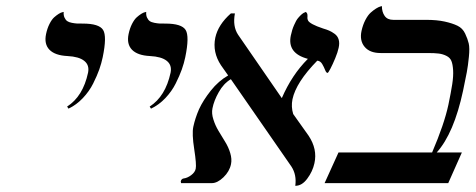

<svg xmlns="http://www.w3.org/2000/svg" viewBox="-20 -598 1553 627"><path d="M203.6 -243.2 199.2 -250Q251 -283.2 267.6 -360.8Q272.5 -385.7 254.9 -399.4Q237.8 -413.1 200.2 -415Q159.7 -417 141.6 -435.5Q123.5 -454.1 130.4 -486.8Q134.3 -505.4 141.6 -519.8Q148.9 -534.2 156.7 -541.3Q164.6 -548.3 171.6 -552.7Q178.7 -557.1 183.6 -558.1L188 -559.1Q187 -548.3 190.7 -540.5Q194.3 -532.7 199.5 -529.1Q204.6 -525.4 214.8 -523.4Q225.1 -521.5 231.4 -521.2Q237.8 -521 250.5 -521Q303.7 -521 316.7 -500.2Q329.6 -479.5 315.4 -411.1Q311.5 -392.1 304.2 -371.1Q296.9 -350.6 284.2 -325.2Q271.5 -299.8 250.5 -277.6Q229.5 -255.4 203.6 -243.2Z M473.1 -243.2 468.8 -250Q520.5 -283.2 537.1 -360.8Q542 -385.7 524.4 -399.4Q507.3 -413.1 469.7 -415Q429.2 -417 411.1 -435.5Q393.1 -454.1 399.9 -486.8Q403.8 -505.4 411.1 -519.8Q418.5 -534.2 426.3 -541.3Q434.1 -548.3 441.2 -552.7Q448.2 -557.1 453.1 -558.1L457.5 -559.1Q456.5 -548.3 460.2 -540.5Q463.9 -532.7 469 -529.1Q474.1 -525.4 484.4 -523.4Q494.6 -521.5 501 -521.2Q507.3 -521 520 -521Q573.2 -521 586.2 -500.2Q599.1 -479.5 585 -411.1Q581.1 -392.1 573.7 -371.1Q566.4 -350.6 553.7 -325.2Q541 -299.8 520 -277.6Q499 -255.4 473.1 -243.2Z M1085.9 -441.9Q1083 -427.7 1074.7 -407.7Q1066.4 -387.7 1059.1 -373.8Q1051.8 -359.9 1049.8 -359.9Q1045.4 -359.9 1041.7 -369.4Q1038.1 -378.9 1032.2 -388.9Q1026.4 -398.9 1016.1 -399.9Q946.8 -329.1 935.1 -273.9Q930.2 -249 937.5 -225.6L987.8 -154.8Q1017.1 -110.8 1006.8 -64.9Q1001 -38.1 983.4 -14.6Q966.3 8.8 944.3 8.8Q949.2 -27.3 931.6 -54.2L733.9 -339.4Q710 -325.2 694.3 -296.9Q678.7 -269.5 673.8 -244.1Q670.4 -227.5 676.8 -208Q682.6 -189 693.4 -170.9L714.8 -135.7Q726.1 -117.7 731.9 -98.1Q737.8 -78.6 734.4 -62Q729.5 -38.1 709.7 -19Q689.9 0 671.9 0H571.3Q570.3 -4.9 570.3 -5.9Q572.3 -13.7 579.1 -15.1Q591.8 -16.6 604.2 -25.9Q616.7 -35.2 619.1 -46.9Q622.1 -60.1 614.3 -110.6Q606.4 -161.1 611.3 -184.1Q617.2 -211.9 629.9 -241.2Q643.1 -270 668.2 -301.8Q693.4 -333.5 725.1 -351.6L701.7 -384.8Q673.3 -427.7 683.1 -475.1Q692.4 -517.6 733.9 -554.2H747.1Q739.3 -512.2 757.3 -484.9L899.4 -278.8L900.4 -277.8Q933.1 -353.5 985.4 -405.8Q917.5 -423.8 929.7 -481.9Q933.6 -501 940.4 -516.1Q946.8 -531.2 953.4 -539.1Q960 -546.9 965.8 -551.8Q971.7 -556.6 975.6 -557.6L979 -559.1Q983.4 -555.2 983.9 -550Q984.4 -544.9 983.9 -540.5Q983.4 -536.1 986.1 -530.8Q988.8 -525.4 1001 -518.8Q1013.2 -512.2 1035.2 -504.9Q1046.9 -501.5 1054.9 -498Q1063 -494.6 1072.8 -487.5Q1082.5 -480.5 1085.9 -469Q1089.4 -457.5 1085.9 -441.9Z M1371.1 -533.2Q1406.7 -533.2 1432.1 -527.6Q1457.5 -522 1474.1 -513.9Q1490.7 -505.9 1499 -488.3Q1507.3 -470.7 1510.7 -456.1Q1514.2 -441.4 1511.2 -412.1Q1508.3 -382.8 1504.4 -362.1Q1500.5 -341.3 1492.2 -301.8Q1462.4 -162.6 1406.2 -100.1H1488.3L1443.8 0H1040L1085.4 -100.1H1391.1Q1430.7 -192.4 1444.3 -255.9Q1452.6 -295.9 1456.8 -322.8Q1460.9 -349.6 1459.7 -368.9Q1458.5 -388.2 1454.1 -398.9Q1449.7 -409.7 1438 -415.5Q1426.3 -421.4 1413.1 -423.1Q1399.9 -424.8 1377.4 -424.8H1223.1Q1187.5 -424.8 1170.7 -445.1Q1153.8 -465.3 1160.6 -497.1Q1165 -517.1 1173.3 -533Q1181.6 -548.8 1190.7 -556.9Q1199.7 -564.9 1208 -570.1Q1216.3 -575.2 1221.7 -576.7L1227.1 -578.1Q1227.1 -559.1 1236.1 -546.1Q1245.1 -533.2 1264.2 -533.2Z"/></svg>

Font: Linux Biolinum G
Style: Italic
Weight: 400
Italic angle: -12°
Designer: Philipp H. Poll
Foundry: Philipp H. Poll
Version: Version 0.5.1